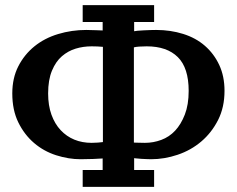

<svg xmlns="http://www.w3.org/2000/svg" viewBox="-20 -725 925 750"><path d="M317 -608Q332 -608 355 -607Q378 -606 381 -606V-639H303V-705H582V-639H504V-603Q512 -605 541.5 -606.5Q571 -608 590 -608Q646 -608 695.5 -592.5Q745 -577 780.5 -546Q816 -515 836.5 -471Q857 -427 857 -370Q857 -306 832 -256.5Q807 -207 766.5 -172.5Q726 -138 674 -120.5Q622 -103 570 -103Q564 -103 553.5 -103.5Q543 -104 532 -104.5Q521 -105 509.5 -106.5Q498 -108 504 -107V-61H582V5H303V-61H381V-106Q370 -105 343.5 -104Q317 -103 295 -103Q248 -103 199.5 -118.5Q151 -134 113 -166.5Q75 -199 51.5 -247Q28 -295 28 -360Q28 -420 51.5 -466Q75 -512 114.5 -544Q154 -576 207 -592Q260 -608 317 -608ZM553 -544Q537 -544 523.5 -543Q510 -542 503 -540V-168Q506 -168 521 -167.5Q536 -167 546 -167Q579 -167 610 -178.5Q641 -190 664 -214.5Q687 -239 702 -277.5Q717 -316 717 -370Q717 -460 674.5 -502Q632 -544 553 -544ZM338 -167Q351 -167 362.5 -168Q374 -169 382 -170V-542Q362 -544 338 -544Q305 -544 275.5 -535Q246 -526 222 -505.5Q198 -485 183 -449Q168 -413 168 -360Q168 -313 181 -277Q194 -241 217 -216.5Q240 -192 270.5 -179.5Q301 -167 338 -167Z"/></svg>

Font: PT Serif Caption
Style: Semibold
Weight: 600
Designer: A.Korolkova, O.Umpeleva, V.Yefimov
Foundry: ParaType Ltd
Version: Version 1.00;May 2, 2020;FontCreator 12.0.0.2544 64-bit